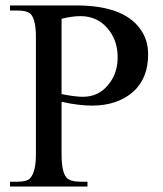

<svg xmlns="http://www.w3.org/2000/svg" viewBox="-20 -682 596 702"><path d="M205.1 -309.6V-117.2Q205.1 -52.7 223.6 -32.2Q237.3 -17.6 275.4 -17.6H299.8V0H16.6V-17.6H42Q80.1 -17.6 90.8 -31.2Q111.3 -54.7 111.3 -117.2V-544.9Q111.3 -610.4 92.8 -629.9Q80.1 -643.6 42 -643.6H16.6V-662.1H258.8Q445.3 -662.1 502 -561.5Q521.5 -528.3 521.5 -483.4Q521.5 -438.5 507.8 -404.8Q494.1 -371.1 467.8 -347.2Q441.4 -323.2 403.3 -309.6Q365.2 -295.9 316.9 -295.9Q268.6 -295.9 205.1 -309.6ZM274.4 -623Q243.2 -623 205.1 -613.3V-337.9Q254.9 -328.1 283.2 -328.1Q311.5 -328.1 334.5 -338.9Q357.4 -349.6 374 -370.1Q410.2 -411.1 410.2 -472.7Q410.2 -536.1 372.1 -579.6Q334 -623 274.4 -623Z"/></svg>

Font: Menaion Unicode
Style: Regular
Weight: 400
Designer: Aleksandr Andreev
Foundry: Ponomar Technologies, Inc.
Version: 2.0